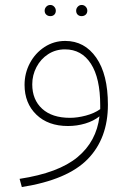

<svg xmlns="http://www.w3.org/2000/svg" viewBox="-20 -508 524 774"><path d="M415 -86Q415 50 333.5 133.5Q252 217 68 246L59 213Q216 189 292.5 125.5Q369 62 381 -39Q357 -20 323.5 -10Q290 0 254 0Q174 0 126.5 -46Q79 -92 79 -166Q79 -213 100.5 -253.5Q122 -294 159.5 -318.5Q197 -343 243 -343Q321 -343 368 -275.5Q415 -208 415 -86ZM384 -68V-83Q384 -193 346.5 -251Q309 -309 242 -309Q204 -309 174 -289.5Q144 -270 127 -237.5Q110 -205 110 -168Q110 -106 150 -69.5Q190 -33 262 -33Q292 -33 326 -42Q360 -51 384 -68ZM160 -465Q160 -474 166.5 -481Q173 -488 183 -488Q192 -488 198.5 -481Q205 -474 205 -465Q205 -455 199 -449Q193 -443 183 -443Q173 -443 166.5 -449Q160 -455 160 -465ZM287 -465Q287 -474 293.5 -481Q300 -488 309 -488Q319 -488 325.5 -481Q332 -474 332 -465Q332 -455 325.5 -449Q319 -443 309 -443Q299 -443 293 -449Q287 -455 287 -465Z"/></svg>

Font: FiraGO UltraLight
Style: Regular
Weight: 200
Designer: bBox Type
Foundry: bBox Type GmbH
Version: Version 1.001